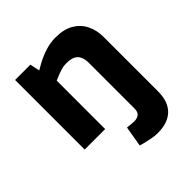

<svg xmlns="http://www.w3.org/2000/svg" viewBox="-198 -656 1001 1001"><g transform="rotate(-45 302.5 -156.0)"><path d="M393 209Q372 209 349 204.5Q326 200 302 194L281 188L300 75L312 76Q320 77 330 78Q340 79 349 79Q373 79 385.5 68Q398 57 398 33V-307Q398 -345 378.5 -365.5Q359 -386 312 -386Q294 -386 277 -381Q260 -376 242 -369L214 -357V0H63V-513H176L187 -459L220 -478Q257 -498 294 -509.5Q331 -521 368 -521Q430 -521 469.5 -497.5Q509 -474 528.5 -434.5Q548 -395 548 -345V56Q548 131 508.5 170Q469 209 393 209Z"/></g></svg>

Font: REM SemiBold
Style: Regular
Weight: 600
Designer: Octavio Pardo
Foundry: Ashler Design
Version: Version 1.005;gftools[0.9.28]